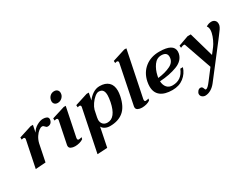

<svg xmlns="http://www.w3.org/2000/svg" viewBox="-81 -1400 3051 2355"><g transform="rotate(-30 1444.5 -223.0)"><path d="M511 -434Q511 -428 510 -424Q504 -396 487 -382Q470 -368 447 -368Q434 -368 427 -372.5Q420 -377 412 -387Q404 -396 398.5 -400Q393 -404 381 -404Q361 -404 335 -384Q309 -364 285 -328Q261 -292 249 -245L199 0L55 10L132 -365Q133 -368 133 -373Q133 -394 110 -394Q108 -394 86 -389L85 -420L264 -477H296L276 -378Q303 -426 351 -453Q399 -480 438 -480Q469 -480 490 -469.5Q511 -459 511 -434Z M637 -613Q637 -619 639 -631Q646 -664 669.5 -684.5Q693 -705 726 -705Q754 -705 770.5 -689Q787 -673 787 -647Q787 -610 760 -583.5Q733 -557 696 -557Q669 -557 653 -572.5Q637 -588 637 -613ZM533 -41Q533 -49 534 -53L598 -366Q599 -369 599 -374Q599 -395 576 -395Q574 -395 552 -390L551 -421L733 -478H761L678 -74Q677 -69 677 -60Q677 -40 697 -40Q706 -40 719.5 -43.5Q733 -47 737 -48L731 -23Q709 -7 677.5 1.5Q646 10 615 10Q582 10 557.5 -2Q533 -14 533 -41Z M924 -365Q925 -368 925 -373Q925 -394 903 -394Q899 -394 879 -389L877 -420L1056 -477H1087L1067 -377Q1098 -421 1143.5 -450.5Q1189 -480 1240 -480Q1320 -480 1364 -439Q1408 -398 1408 -319Q1408 -289 1400 -247Q1372 -110 1299 -50Q1226 10 1110 10Q1071 10 1040.5 -6Q1010 -22 999 -47L944 223L802 231ZM1260 -242Q1271 -299 1271 -334Q1271 -381 1253 -404Q1235 -427 1197 -427Q1172 -427 1139.5 -400.5Q1107 -374 1080 -334.5Q1053 -295 1043 -259L1023 -163Q1019 -141 1019 -131Q1019 -91 1041.5 -67Q1064 -43 1105 -43Q1219 -43 1260 -242Z M1481 -41Q1481 -49 1482 -53L1594 -605Q1595 -609 1595 -615Q1595 -635 1573 -635Q1570 -635 1563.5 -633Q1557 -631 1549 -629L1547 -660L1727 -717H1758L1626 -74Q1625 -69 1625 -60Q1625 -40 1644 -40Q1654 -40 1667.5 -43.5Q1681 -47 1685 -48L1679 -23Q1657 -7 1625.5 1.5Q1594 10 1563 10Q1530 10 1505.5 -2Q1481 -14 1481 -41Z M1913 -160Q1916 -104 1944.5 -71.5Q1973 -39 2024 -39Q2154 -39 2206 -170H2243Q2218 -90 2153.5 -40Q2089 10 1994 10Q1885 10 1827.5 -35.5Q1770 -81 1770 -169Q1770 -201 1777 -235Q1800 -348 1882 -414Q1964 -480 2085 -480Q2286 -480 2286 -367Q2286 -354 2283 -339Q2263 -248 2158 -208Q2053 -168 1913 -160ZM2165 -363Q2165 -428 2085 -429Q2020 -429 1978.5 -371.5Q1937 -314 1920 -234Q1916 -213 1915 -206Q2020 -218 2092.5 -254Q2165 -290 2165 -363Z M2889 -413Q2889 -408 2887 -392Q2882 -371 2864.5 -345Q2847 -319 2815 -278L2787 -241L2459 184Q2427 225 2388.5 247.5Q2350 270 2310 271Q2285 271 2265.5 255.5Q2246 240 2246 215Q2246 196 2262.5 176Q2279 156 2300 156Q2317 156 2324.5 164.5Q2332 173 2337 188Q2340 198 2343 202.5Q2346 207 2353 207Q2367 207 2386 188.5Q2405 170 2428 139L2538 -5L2402 -395Q2401 -401 2388 -401Q2376 -401 2361 -395Q2346 -389 2342 -387L2339 -419L2482 -470H2527L2627 -121L2687 -199Q2707 -225 2728.5 -270.5Q2750 -316 2759 -357Q2764 -382 2764 -397Q2764 -435 2746 -455Q2782 -479 2823 -479Q2851 -479 2870 -461.5Q2889 -444 2889 -413Z"/></g></svg>

Font: Taviraj SemiBold
Style: Italic
Weight: 600
Italic angle: -12°
Designer: Katatrad Team
Foundry: CadsonDemak
Version: Version 1.001